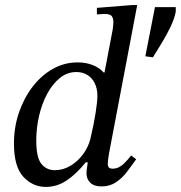

<svg xmlns="http://www.w3.org/2000/svg" viewBox="-20 -725 713 757"><path d="M161 12Q109 12 72 -28Q35 -68 35 -159Q35 -223 54.5 -280.5Q74 -338 108.5 -383Q143 -428 188.5 -453.5Q234 -479 286 -479Q319 -479 345.5 -468.5Q372 -458 389 -439H392L424 -607Q424 -607 425.5 -618Q427 -629 427 -639Q427 -652 421 -661Q415 -670 392 -670Q383 -670 372.5 -669Q362 -668 362 -668V-694L499 -705H521L410 -121Q410 -121 407.5 -105Q405 -89 405 -79Q405 -69 409.5 -64.5Q414 -60 424 -60Q448 -60 467.5 -79Q487 -98 497 -112L517 -97Q500 -73 481 -48Q462 -23 437.5 -6.5Q413 10 380 10Q351 10 336 -4.5Q321 -19 321 -42Q321 -51 323 -63.5Q325 -76 326 -85H318Q282 -40 243.5 -14Q205 12 161 12ZM196 -54Q229 -54 258 -71.5Q287 -89 307.5 -117Q328 -145 336 -176Q350 -235 357 -280Q364 -325 364 -347Q364 -376 353.5 -397Q343 -418 324.5 -429.5Q306 -441 281 -441Q245 -441 216 -417.5Q187 -394 166 -355Q145 -316 134 -268Q123 -220 123 -171Q123 -103 143.5 -78.5Q164 -54 196 -54ZM583 -499 553 -503 591 -697H673V-679Q668 -652 652.5 -619.5Q637 -587 618 -556Q599 -525 583 -499Z"/></svg>

Font: STIX Two Text
Style: Italic
Weight: 400
Italic angle: -12°
Designer: Ross Mills, John Hudson & Paul Hanslow, Tiro Typeworks Ltd; with prior portions MicroPress Inc. and Coen Hoffman, Elsevi
Foundry: Tiro Typeworks Ltd
Version: Version 2.13 b171